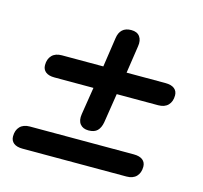

<svg xmlns="http://www.w3.org/2000/svg" viewBox="-84 -632 768 725"><g transform="rotate(15 300.0 -269.5)"><path d="M285 -131Q263 -131 252 -145Q241 -159 245 -184L262 -291H109Q87 -291 75 -300.5Q63 -310 63 -327Q63 -351 76.5 -365Q90 -379 115 -379H277L294 -494Q297 -516 309.5 -527.5Q322 -539 344 -539Q367 -539 377.5 -524.5Q388 -510 384 -486L368 -379H520Q543 -379 555 -369.5Q567 -360 567 -343Q567 -319 553.5 -305Q540 -291 515 -291H353L335 -176Q331 -154 319.5 -142.5Q308 -131 285 -131ZM469 0H63Q40 0 28 -9.5Q16 -19 16 -36Q16 -60 29.5 -74Q43 -88 68 -88H474Q497 -88 509 -78.5Q521 -69 521 -52Q521 -28 507.5 -14Q494 0 469 0Z"/></g></svg>

Font: Nunito Variable Extra Light
Style: Italic
Weight: 200
Italic angle: -9°
Designer: Vernon Adams
Foundry: Vernon Adams
Version: Version 3.602